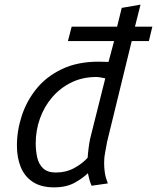

<svg xmlns="http://www.w3.org/2000/svg" viewBox="-20 -796 677 828"><path d="M213 12Q157 12 121.5 -11.5Q86 -35 69.5 -75.5Q53 -116 53 -168Q53 -233 74 -297Q95 -361 137.5 -413.5Q180 -466 247 -498Q314 -530 405 -530Q414 -530 426.5 -529.5Q439 -529 448 -529L472 -619H273L289 -681H485L505 -762L586 -776L562 -681H637L622 -619H548L442 -185Q438 -160 433.5 -139Q429 -118 429 -93Q429 -73 432 -52Q435 -31 445 -5L375 5Q370 -6 366.5 -18Q363 -30 359 -49Q338 -28 302 -8Q266 12 213 12ZM221 -52Q265 -52 300.5 -71.5Q336 -91 358 -116Q359 -133 362 -156.5Q365 -180 369 -199L434 -458Q432 -459 417.5 -461.5Q403 -464 396 -464Q336 -464 288 -440.5Q240 -417 205.5 -377Q171 -337 152.5 -285.5Q134 -234 134 -178Q134 -146 140.5 -117Q147 -88 166 -70Q185 -52 221 -52Z"/></svg>

Font: Ubuntu Sans Mono
Style: Italic
Weight: 400
Italic angle: -13.5°
Monospace: yes
Designer: Dalton Maag Ltd
Foundry: Dalton Maag Ltd
Version: Version 1.006